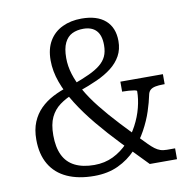

<svg xmlns="http://www.w3.org/2000/svg" viewBox="-81 -798 886 889"><g transform="rotate(-10 362.0 -354.0)"><path d="M606 -313Q600 -283 586.5 -241.5Q573 -200 549 -156Q525 -112 489.5 -74Q454 -36 405 -13Q356 10 292 10Q218 10 165 -14Q112 -38 84 -85.5Q56 -133 56 -202Q56 -249 70.5 -284Q85 -319 110.5 -344.5Q136 -370 170.5 -388Q205 -406 245 -418L264 -382Q225 -367 196.5 -346Q168 -325 152.5 -292.5Q137 -260 137 -208Q137 -152 155 -114.5Q173 -77 210 -58.5Q247 -40 301 -40Q350 -40 390 -59.5Q430 -79 461 -112Q492 -145 513 -184.5Q534 -224 544.5 -265Q555 -306 555 -342Q555 -346 543.5 -348Q532 -350 517 -351Q502 -352 491 -352H486V-399H686V-352H679Q658 -352 642.5 -349Q627 -346 618 -338Q609 -330 606 -313ZM682 0H554Q495 -60 440 -117.5Q385 -175 338.5 -231Q292 -287 257.5 -341.5Q223 -396 204 -448.5Q185 -501 185 -552Q185 -606 207 -643Q229 -680 268.5 -699Q308 -718 359 -718Q432 -718 471 -683.5Q510 -649 510 -586Q510 -547 493.5 -517Q477 -487 447.5 -464Q418 -441 378 -423Q338 -405 292 -389L273 -426Q316 -442 347.5 -456.5Q379 -471 400 -488Q421 -505 431 -526.5Q441 -548 441 -579Q441 -625 420 -647.5Q399 -670 359 -670Q329 -670 306.5 -659Q284 -648 271 -621.5Q258 -595 258 -550Q258 -512 270 -473.5Q282 -435 305.5 -393.5Q329 -352 365.5 -306Q402 -260 451 -207.5Q500 -155 561 -93Q576 -78 588 -69Q600 -60 613 -55.5Q626 -51 644 -51H682Z"/></g></svg>

Font: Roboto Serif SemiCondensed Light
Style: Regular
Weight: 300
Width: 4
Designer: Greg Gazdowicz
Foundry: Commercial Type
Version: Version 1.007